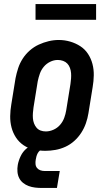

<svg xmlns="http://www.w3.org/2000/svg" viewBox="-20 -739 540 951"><path d="M205 8Q176 8 148 2Q120 -4 97 -19.5Q74 -35 59 -58Q44 -81 37 -108Q30 -135 30.5 -164Q31 -193 36 -222L57 -352Q62 -377 70 -401.5Q78 -426 92.5 -448.5Q107 -471 127.5 -489Q148 -507 172 -518Q196 -529 221 -535Q246 -541 271 -541Q300 -541 327.5 -533Q355 -525 378 -510Q401 -495 416 -472Q431 -449 438 -422Q445 -395 444.5 -366Q444 -337 439 -308L418 -178Q414 -153 405.5 -128.5Q397 -104 382.5 -81.5Q368 -59 348 -41Q328 -23 304 -12Q280 -1 254.5 3.5Q229 8 205 8ZM207 -88Q226 -88 245 -96.5Q264 -105 277.5 -120.5Q291 -136 298 -155Q305 -174 308 -193L329 -323Q331 -337 332 -350.5Q333 -364 332 -377Q331 -390 326.5 -402.5Q322 -415 313.5 -424Q305 -433 292.5 -437.5Q280 -442 266 -442Q247 -442 228.5 -433Q210 -424 197 -408.5Q184 -393 177.5 -374.5Q171 -356 167 -337L146 -207Q144 -193 143 -179.5Q142 -166 143 -153Q144 -140 148.5 -128Q153 -116 161 -106.5Q169 -97 181 -92.5Q193 -88 207 -88ZM187 192Q170 192 153.5 190Q137 188 122 182.5Q107 177 94.5 167Q82 157 75 143Q68 129 66.5 112Q65 95 68 78Q72 56 82.5 34Q93 12 111.5 -3.5Q130 -19 153.5 -26Q177 -33 199 -33L194 0Q186 0 178.5 6Q171 12 167 19.5Q163 27 160.5 35.5Q158 44 157 52Q155 63 156 74Q157 85 163.5 93Q170 101 180 104.5Q190 108 201 108H276L262 192ZM156 -641V-719H456V-641Z"/></svg>

Font: Iosevka Slab
Style: Bold Italic
Weight: 700
Italic angle: -9°
Monospace: yes
Designer: Belleve Invis
Foundry: Belleve Invis
Version: Version 11.1.0; ttfautohint (v1.8.3)